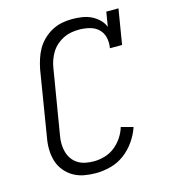

<svg xmlns="http://www.w3.org/2000/svg" viewBox="-111 -832 823 930"><g transform="rotate(-15 300.0 -367.5)"><path d="M256 8Q225 8 196 2.5Q167 -3 142.5 -17.5Q118 -32 100 -54.5Q82 -77 74 -104.5Q66 -132 65.5 -162Q65 -192 71 -223L124 -548Q129 -573 137 -598Q145 -623 158 -646Q171 -669 191.5 -688.5Q212 -708 235.5 -720.5Q259 -733 284.5 -738Q310 -743 336 -743Q360 -743 384.5 -739.5Q409 -736 430 -726Q451 -716 468 -700Q485 -684 494 -662L506 -735H567L538 -559H477Q482 -587 476 -612.5Q470 -638 452 -655Q434 -672 408 -678.5Q382 -685 355 -685Q336 -685 316 -681.5Q296 -678 277.5 -669Q259 -660 243 -646Q227 -632 216 -614.5Q205 -597 198 -577.5Q191 -558 188 -539L134 -213Q130 -192 130.5 -171Q131 -150 136.5 -130.5Q142 -111 153.5 -95Q165 -79 182 -68.5Q199 -58 219.5 -54Q240 -50 261 -50Q288 -50 315.5 -58Q343 -66 365.5 -83.5Q388 -101 404.5 -125.5Q421 -150 429 -177L489 -161Q477 -125 454 -92Q431 -59 399.5 -35.5Q368 -12 330 -2Q292 8 256 8Z"/></g></svg>

Font: Iosevka HT Light Extended
Style: Italic
Weight: 300
Width: 7
Italic angle: -9°
Monospace: yes
Designer: Belleve Invis
Foundry: Belleve Invis
Version: Version 32.3.0; ttfautohint (v1.8.4)